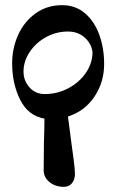

<svg xmlns="http://www.w3.org/2000/svg" viewBox="-20 -447 450 743"><path d="M243 4Q246 31 258 119Q260 133 265 170.5Q270 208 270 226Q270 248 258.5 262Q247 276 227 276Q194 276 171.5 257.5Q149 239 149 212L150 106Q152 46 152 12Q89 1 58 -61Q27 -123 27 -202Q27 -261 50.5 -312.5Q74 -364 118 -395.5Q162 -427 220 -427Q272 -427 308.5 -396Q345 -365 364 -313Q383 -261 383 -199Q383 -129 345.5 -73Q308 -17 243 4ZM338 -245Q334 -278 308 -301.5Q282 -325 243 -325Q198 -325 158.5 -303.5Q119 -282 95 -246Q71 -210 71 -170Q71 -135 94 -109Q117 -83 153 -83Q202 -83 244.5 -105.5Q287 -128 312.5 -165.5Q338 -203 338 -245Z"/></svg>

Font: EB Garamond SemiBold
Style: Regular
Weight: 600
Designer: Georg Duffner and Octavio Pardo
Foundry: Georg Duffner
Version: Version 1.000